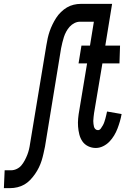

<svg xmlns="http://www.w3.org/2000/svg" viewBox="-61 -755 681 990"><path d="M-41 215 -37 123H-4Q11 123 25.5 116Q40 109 49.5 97.5Q59 86 66.5 72Q74 58 79.5 44Q85 30 88.5 15.5Q92 1 94 -14L178 -521Q181 -540 185 -558Q189 -576 195 -593.5Q201 -611 209.5 -628.5Q218 -646 228.5 -662.5Q239 -679 253.5 -693Q268 -707 284 -716.5Q300 -726 318.5 -730.5Q337 -735 355 -735H478L463 -643H351Q337 -643 323 -636Q309 -629 298.5 -617.5Q288 -606 280.5 -592Q273 -578 268.5 -564Q264 -550 260.5 -535.5Q257 -521 254 -506L171 1Q167 20 163 38Q159 56 153.5 73.5Q148 91 139.5 108.5Q131 126 119.5 142.5Q108 159 94.5 173Q81 187 64.5 196.5Q48 206 29 210.5Q10 215 -8 215ZM433 8Q412 8 393.5 -1Q375 -10 364 -26Q353 -42 348 -62Q343 -82 341.5 -102.5Q340 -123 342 -144.5Q344 -166 348 -187L388 -428H344L359 -520H403L438 -735H517L482 -520H558L555 -428H467L424 -172Q423 -162 421.5 -151.5Q420 -141 420 -131Q420 -123 421 -116Q422 -109 423.5 -102Q425 -95 430.5 -89.5Q436 -84 444 -84Q453 -84 459 -92.5Q465 -101 469.5 -109Q474 -117 477 -126Q480 -135 482.5 -144Q485 -153 487 -162Q489 -171 491 -180L566 -167Q563 -149 557.5 -130Q552 -111 545 -92.5Q538 -74 527.5 -56.5Q517 -39 503 -24.5Q489 -10 470.5 -1Q452 8 433 8Z"/></svg>

Font: Iosevka Semibold Extended
Style: Italic
Weight: 600
Width: 7
Italic angle: -9°
Monospace: yes
Designer: Belleve Invis
Foundry: Belleve Invis
Version: Version 32.5.0; ttfautohint (v1.8.4)